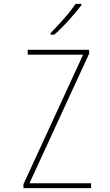

<svg xmlns="http://www.w3.org/2000/svg" viewBox="-20 -971 570 991"><path d="M101 0V-20L409 -689H123V-714H440V-694L132 -25H450V0ZM241 -800Q274 -834 310.5 -875Q347 -916 370 -951H400V-944Q374 -910 335 -866.5Q296 -823 260 -792H241Z"/></svg>

Font: Noto Sans Mono Condensed Thin
Style: Regular
Weight: 100
Width: 3
Designer: Monotype Design Team
Foundry: Monotype Imaging Inc.
Version: Version 2.014; ttfautohint (v1.8.4.7-5d5b)